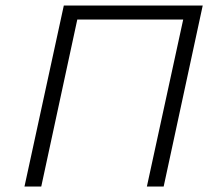

<svg xmlns="http://www.w3.org/2000/svg" viewBox="-20 -678 774 698"><path d="M575 0H514L646 -607H261L130 0H69L212 -658H717Z"/></svg>

Font: Ysabeau Semilight
Style: Italic
Weight: 300
Italic angle: -12°
Designer: Christian Thalmann (Catharsis Fonts)
Version: Version 0.003